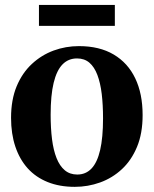

<svg xmlns="http://www.w3.org/2000/svg" viewBox="-20 -732 612 764"><path d="M24 -263Q24 -335 46.2 -388.5Q68.5 -442 106.8 -477.5Q145 -513 193.2 -530.8Q241.5 -548.5 294 -548.5Q376 -548.5 432.5 -515Q489 -481.5 518.2 -420.2Q547.5 -359 547.5 -274Q547.5 -201 525.2 -147.5Q503 -94 465 -58.8Q427 -23.5 378.5 -6Q330 11.5 277.5 11.5Q217 11.5 169.8 -7.5Q122.5 -26.5 90.2 -62.2Q58 -98 41 -148.8Q24 -199.5 24 -263ZM287.5 -37.5Q321.5 -37.5 344.2 -61.5Q367 -85.5 378.5 -135Q390 -184.5 390 -261Q390 -314.5 384.8 -358.2Q379.5 -402 367.5 -433.8Q355.5 -465.5 335.8 -482.5Q316 -499.5 286.5 -499.5Q252 -499.5 228.8 -475.8Q205.5 -452 193.5 -402.5Q181.5 -353 181.5 -275.5Q181.5 -222 187 -178.2Q192.5 -134.5 205 -103Q217.5 -71.5 237.8 -54.5Q258 -37.5 287.5 -37.5ZM437 -712.5V-629H135V-712.5Z"/></svg>

Font: Merriweather 72pt
Style: Bold
Weight: 700
Version: Version 2.100